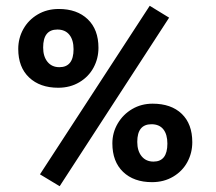

<svg xmlns="http://www.w3.org/2000/svg" viewBox="-20 -615 747 663"><path d="M118 -13 497 -595 564 -554 186 28ZM43 -446Q43 -483 60.5 -514.5Q78 -546 110 -565Q142 -584 183 -584Q246 -584 283 -548.5Q320 -513 320 -450Q320 -413 303 -381.5Q286 -350 254 -331Q222 -312 181 -312Q118 -312 80.5 -347.5Q43 -383 43 -446ZM234 -445Q234 -477 219.5 -495Q205 -513 178 -513Q129 -513 129 -451Q129 -420 144 -401.5Q159 -383 185 -383Q234 -383 234 -445ZM368 -120Q368 -157 386.5 -188.5Q405 -220 436.5 -238.5Q468 -257 507 -257Q571 -257 607.5 -222Q644 -187 644 -124Q644 -87 627 -55.5Q610 -24 578 -5Q546 14 505 14Q442 14 405 -21.5Q368 -57 368 -120ZM558 -119Q558 -151 544 -168.5Q530 -186 503 -186Q454 -186 454 -125Q454 -94 469 -75.5Q484 -57 510 -57Q558 -57 558 -119Z"/></svg>

Font: Enriqueta SemiBold
Style: Regular
Weight: 600
Designer: Viviana Monsalve, Gustavo Ibarra
Foundry: 72Puntos
Version: Version 2.000